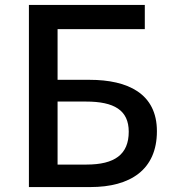

<svg xmlns="http://www.w3.org/2000/svg" viewBox="-20 -757 700 777"><path d="M97 0H346C506 0 615 -69 615 -226C615 -378 498 -434 342 -434H213V-639H566V-737H97ZM213 -91V-346H328C442 -346 501 -311 501 -224C501 -132 444 -91 330 -91Z"/></svg>

Font: Noto Sans JP Medium
Style: Regular
Weight: 500
Designer: Ryoko NISHIZUKA 西塚涼子 (kana, bopomofo & ideographs); Paul D. Hunt (Latin, Greek & Cyrillic); Sandoll Communications 산돌커뮤니
Foundry: Adobe
Version: Version 2.004;hotconv 1.0.118;makeotfexe 2.5.65603